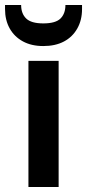

<svg xmlns="http://www.w3.org/2000/svg" viewBox="-46 -743 346 763"><path d="M67 0V-501H187V0ZM126 -560Q79 -560 45 -578.5Q11 -597 -7.5 -630Q-26 -663 -26 -707V-723H38Q38 -689 58 -669.5Q78 -650 126 -650Q175 -650 194.5 -669.5Q214 -689 214 -723H280V-707Q280 -663 261 -629.5Q242 -596 208 -578Q174 -560 126 -560Z"/></svg>

Font: DM Sans 18pt SemiBold
Style: Regular
Weight: 600
Designer: Colophon Foundry, Jonny Pinhorn
Foundry: Colophon Foundry
Version: Version 4.004;gftools[0.9.30]